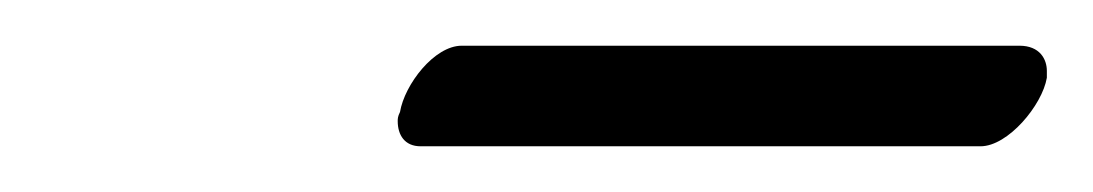

<svg xmlns="http://www.w3.org/2000/svg" viewBox="-20 -593 478 84"><path d="M409 -529C421 -529 436 -547 438 -559V-562C438 -567 435 -573 426 -573H182C170 -573 157 -556 155 -544C154 -542 154 -541 154 -540C154 -534 157 -529 164 -529Z"/></svg>

Font: Libertinus Serif
Style: Bold Italic
Weight: 700
Italic angle: -12°
Designer: Philipp H. Poll, Khaled Hosny
Foundry: Caleb Maclennan
Version: Version 7.050;RELEASE